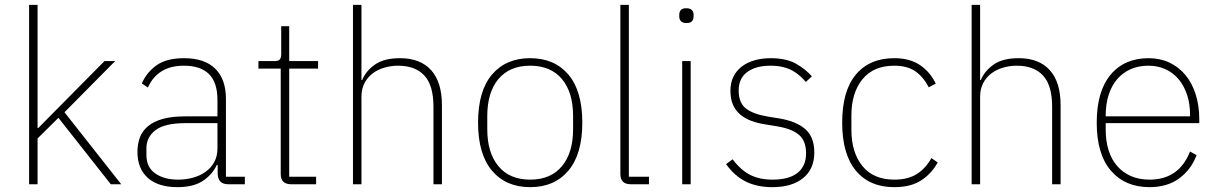

<svg xmlns="http://www.w3.org/2000/svg" viewBox="-20 -760 5024 792"><path d="M100 -740H135V-232H138L218 -313L411 -508H455L246 -297L480 0H437L221 -274L135 -189V0H100Z M921 0Q880 0 878 -42V-79H874Q856 -40 817 -14Q778 12 712 12Q633 12 590 -26Q547 -64 547 -133Q547 -166 557 -193Q567 -220 590.5 -239.5Q614 -259 651.5 -269.5Q689 -280 744 -280H877V-348Q877 -420 842 -454.5Q807 -489 738 -489Q631 -489 590 -399L565 -416Q586 -463 627 -491.5Q668 -520 739 -520Q824 -520 868 -476.5Q912 -433 912 -352V-31H990V0ZM715 -19Q748 -19 777.5 -27.5Q807 -36 829 -52Q851 -68 864 -92Q877 -116 877 -148V-252H744Q660 -252 622 -223.5Q584 -195 584 -148V-120Q584 -70 620.5 -44.5Q657 -19 715 -19Z M1181 0Q1138 0 1138 -42V-477H1046V-508H1112Q1129 -508 1134.5 -515Q1140 -522 1140 -539V-652H1173V-508H1292V-477H1173V-31H1284V0Z M1436 -740H1471V-430H1474Q1489 -467 1526.5 -493.5Q1564 -520 1630 -520Q1714 -520 1758.5 -470.5Q1803 -421 1803 -326V0H1768V-320Q1768 -408 1730.5 -448.5Q1693 -489 1622 -489Q1593 -489 1565.5 -481Q1538 -473 1517 -457Q1496 -441 1483.5 -417Q1471 -393 1471 -361V0H1436Z M2167 12Q2067 12 2009.5 -56Q1952 -124 1952 -254Q1952 -385 2009.5 -452.5Q2067 -520 2167 -520Q2267 -520 2324.5 -452.5Q2382 -385 2382 -254Q2382 -124 2324.5 -56Q2267 12 2167 12ZM2167 -19Q2252 -19 2298 -74.5Q2344 -130 2344 -227V-281Q2344 -379 2298 -434Q2252 -489 2167 -489Q2082 -489 2036 -434Q1990 -379 1990 -281V-227Q1990 -130 2036 -74.5Q2082 -19 2167 -19Z M2582 0Q2539 0 2539 -42V-740H2574V-31H2657V0Z M2812 -665Q2796 -665 2789 -672.5Q2782 -680 2782 -691V-700Q2782 -711 2788.5 -718.5Q2795 -726 2811 -726Q2827 -726 2834 -718.5Q2841 -711 2841 -700V-691Q2841 -680 2834.5 -672.5Q2828 -665 2812 -665ZM2794 -508H2829V0H2794Z M3166 12Q3103 12 3056.5 -11Q3010 -34 2975 -83L3002 -103Q3036 -58 3074.5 -38.5Q3113 -19 3167 -19Q3235 -19 3270 -47Q3305 -75 3305 -128Q3305 -179 3275.5 -204Q3246 -229 3185 -239L3142 -246Q3108 -251 3080.5 -261Q3053 -271 3033.5 -287.5Q3014 -304 3003.5 -328Q2993 -352 2993 -386Q2993 -419 3005.5 -444Q3018 -469 3040.5 -486Q3063 -503 3093.5 -511.5Q3124 -520 3159 -520Q3223 -520 3263 -497.5Q3303 -475 3329 -445L3304 -422Q3293 -435 3279.5 -447Q3266 -459 3249 -468.5Q3232 -478 3209.5 -483.5Q3187 -489 3158 -489Q3098 -489 3062.5 -463Q3027 -437 3027 -387Q3027 -336 3057 -312.5Q3087 -289 3148 -279L3191 -272Q3262 -261 3300.5 -228.5Q3339 -196 3339 -131Q3339 -63 3293 -25.5Q3247 12 3166 12Z M3669 12Q3567 12 3510.5 -56Q3454 -124 3454 -254Q3454 -385 3510.5 -452.5Q3567 -520 3669 -520Q3733 -520 3775 -491.5Q3817 -463 3840 -415L3811 -400Q3789 -443 3755.5 -466Q3722 -489 3669 -489Q3583 -489 3537.5 -433Q3492 -377 3492 -283V-225Q3492 -131 3537.5 -75Q3583 -19 3669 -19Q3726 -19 3762.5 -42.5Q3799 -66 3822 -108L3848 -90Q3823 -44 3780 -16Q3737 12 3669 12Z M3988 -740H4023V-430H4026Q4041 -467 4078.5 -493.5Q4116 -520 4182 -520Q4266 -520 4310.5 -470.5Q4355 -421 4355 -326V0H4320V-320Q4320 -408 4282.5 -448.5Q4245 -489 4174 -489Q4145 -489 4117.5 -481Q4090 -473 4069 -457Q4048 -441 4035.5 -417Q4023 -393 4023 -361V0H3988Z M4722 12Q4621 12 4562.5 -56Q4504 -124 4504 -254Q4504 -383 4561 -451.5Q4618 -520 4718 -520Q4765 -520 4803.5 -502Q4842 -484 4869.5 -451Q4897 -418 4912 -371.5Q4927 -325 4927 -268V-252H4541V-225Q4541 -178 4553 -140Q4565 -102 4588.5 -75Q4612 -48 4645.5 -33.5Q4679 -19 4722 -19Q4843 -19 4889 -135L4916 -120Q4893 -60 4844 -24Q4795 12 4722 12ZM4718 -489Q4676 -489 4643.5 -474.5Q4611 -460 4588 -433Q4565 -406 4553 -368Q4541 -330 4541 -284V-280H4889V-286Q4889 -332 4876.5 -369.5Q4864 -407 4841.5 -433.5Q4819 -460 4787.5 -474.5Q4756 -489 4718 -489Z"/></svg>

Font: IBM Plex Sans Devanagari ExtraLight
Style: Regular
Weight: 200
Designer: Mike Abbink, Paul van der Laan, Pieter van Rosmalen, Erin McLaughlin
Foundry: Bold Monday
Version: Version 1.1